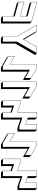

<svg xmlns="http://www.w3.org/2000/svg" viewBox="1588 -2347 792 4008"><g transform="rotate(90 1984.0 -343.0)"><path d="M20 -718.8 434.6 -606.9 469.2 -572.3V32.7H352.5L317.9 -2V-225.1L53.7 -295.9L19 -330.6V-451.2L317.9 -371.1V-493.2L54.7 -564L20 -598.6ZM24.9 -712.4V-602.5L322.8 -522.5V-364.7L23.9 -444.8V-334.5L322.8 -254.4V-6.8H429.7V-603Z M499.5 -714.4H634.3L668.9 -679.7L803.7 -446.3L958.5 -714.4H1093.3L1127.9 -679.7L889.2 -266.6V33.2H772.9L738.3 -1.5V-301.3ZM507.8 -709.5 743.2 -302.7V-6.3H849.6V-302.7L1085 -709.5H961.4L796.4 -423.8L631.3 -709.5Z M1390.1 33.2 1185.5 -85 1150.9 -119.6V-253.9L1324.2 -154.3V-714.4H1409.7L1613.8 -596.2L1648.4 -561.5V-427.2L1475.6 -526.9V33.2ZM1356.9 -6.3H1436V-569.8L1608.9 -470.2V-593.3L1408.2 -709.5H1329.1V-146L1155.8 -245.6V-122.6Z M1772.9 -714.4 2002 -582 2036.6 -547.4V-413.1L1838.9 -526.9V33.2H1722.2L1687.5 -1.5V-714.4ZM1771.5 -709.5H1692.4V-6.3H1799.3V-569.8L1997.1 -456.1V-579.1Z M2574.2 -716.8H2690.9L2725.6 -682.1V-311.5L2649.9 -312L2475.1 -373V31.7H2358.9L2324.2 -2.9V-165.5L2224.6 -200.7V31.7H2108.4L2073.7 -2.9V-372.6L2149.4 -373L2324.2 -311.5V-716.8H2440.4L2475.1 -682.1V-518.6L2574.2 -484.4ZM2579.1 -711.9V-477.5L2435.5 -527.3V-711.9H2329.1V-304.7L2148.4 -368.2L2078.6 -367.7V-7.8H2185.1V-242.2L2329.1 -191.4V-7.8H2435.5V-414.6L2616.2 -351.6L2686 -351.1V-711.9Z M3000 33.2 2795.4 -85 2760.7 -119.6V-253.9L2934.1 -154.3V-714.4H3019.5L3223.6 -596.2L3258.3 -561.5V-427.2L3085.4 -526.9V33.2ZM2966.8 -6.3H3045.9V-569.8L3218.8 -470.2V-593.3L3018.1 -709.5H2939V-146L2765.6 -245.6V-122.6Z M3795.9 -716.8H3912.6L3947.3 -682.1V-311.5L3871.6 -312L3696.8 -373V31.7H3580.6L3545.9 -2.9V-165.5L3446.3 -200.7V31.7H3330.1L3295.4 -2.9V-372.6L3371.1 -373L3545.9 -311.5V-716.8H3662.1L3696.8 -682.1V-518.6L3795.9 -484.4ZM3800.8 -711.9V-477.5L3657.2 -527.3V-711.9H3550.8V-304.7L3370.1 -368.2L3300.3 -367.7V-7.8H3406.7V-242.2L3550.8 -191.4V-7.8H3657.2V-414.6L3837.9 -351.6L3907.7 -351.1V-711.9Z"/></g></svg>

Font: KultiginGolge
Style: Regular
Weight: 400
Designer: facebook.com/biligbitig
Foundry: facebook.com/biligbitig
Version: Version 1.0